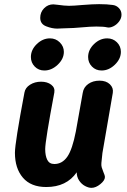

<svg xmlns="http://www.w3.org/2000/svg" viewBox="-20 -900 613 926"><path d="M469 -114Q468 -102 470.5 -93Q473 -84 478 -72Q486 -54 486 -46Q486 -30 464 -12Q442 6 421 6Q407 6 390 -3Q373 -12 361.5 -29.5Q350 -47 350 -69Q301 2 203 2Q129 2 90.5 -43Q52 -88 52 -163Q52 -211 98 -454Q102 -477 125 -491.5Q148 -506 178 -506Q208 -506 227 -491.5Q246 -477 242 -454Q198 -220 198 -181Q198 -149 208 -129Q218 -109 242 -109Q280 -109 304.5 -144Q329 -179 346 -267Q365 -372 379 -452Q383 -479 405.5 -495Q428 -511 460 -511Q492 -511 510 -493.5Q528 -476 524 -452L474 -162ZM129 -625Q129 -660 157.5 -687.5Q186 -715 221 -715Q249 -715 268.5 -695.5Q288 -676 288 -650Q288 -616 258.5 -588Q229 -560 194 -560Q166 -560 147.5 -579Q129 -598 129 -625ZM405 -625Q405 -660 433.5 -687.5Q462 -715 497 -715Q525 -715 544 -696Q563 -677 563 -650Q563 -616 534 -588Q505 -560 470 -560Q442 -560 423.5 -579Q405 -598 405 -625ZM256 -762Q231 -762 203 -773Q174 -784 174 -814Q174 -841 192.5 -860Q211 -879 237 -879L257 -877Q292 -872 313 -872Q334 -872 378 -876Q428 -880 458 -880Q496 -880 524 -876Q541 -874 553.5 -861Q566 -848 566 -829Q566 -812 554.5 -796.5Q543 -781 526.5 -773Q510 -765 497 -768Q481 -772 445 -772Q418 -772 374 -768Q330 -764 305 -764Q289 -764 277.5 -763Q266 -762 256 -762Z"/></svg>

Font: Mali
Style: Bold Italic
Weight: 700
Italic angle: -10°
Version: Version 1.000; ttfautohint (v1.6)